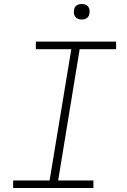

<svg xmlns="http://www.w3.org/2000/svg" viewBox="-20 -944 640 964"><path d="M46 0V-38H229L338 -697H160V-735H563V-697H380L272 -38H449V0ZM390 -846Q381 -846 372.5 -849Q364 -852 358.5 -859Q353 -866 351.5 -875.5Q350 -885 352 -895Q353 -901 356 -907Q359 -913 365 -917Q371 -921 377.5 -922.5Q384 -924 390 -924Q400 -924 408.5 -921Q417 -918 422.5 -911Q428 -904 429.5 -894.5Q431 -885 429 -875Q428 -869 424.5 -863Q421 -857 415.5 -853Q410 -849 403.5 -847.5Q397 -846 390 -846Z"/></svg>

Font: Iosevka Curly Slab XLtExObl
Style: Regular
Weight: 200
Width: 7
Italic angle: -9°
Monospace: yes
Designer: Belleve Invis
Foundry: Belleve Invis
Version: Version 11.0.0; ttfautohint (v1.8.3)